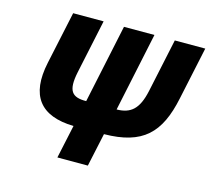

<svg xmlns="http://www.w3.org/2000/svg" viewBox="-103 -835 1046 956"><g transform="rotate(15 420.5 -357.0)"><path d="M270 0H427L464 -172C663 -174 744 -255 783 -442L841 -714H684L625 -437C604 -340 565 -308 493 -307L579 -714H422L336 -308C262 -307 237 -335 258 -436L317 -714H160L102 -443C64 -265 135 -176 307 -172Z"/></g></svg>

Font: Noto Sans SemiCondensed ExtraBold
Style: Italic
Weight: 800
Width: 4
Italic angle: -12°
Designer: Monotype Design Team
Foundry: Monotype Imaging Inc.
Version: Version 2.013